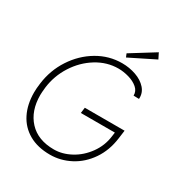

<svg xmlns="http://www.w3.org/2000/svg" viewBox="-199 -1018 1128 1183"><g transform="rotate(30 365.0 -426.0)"><path d="M640 -284Q628 -193 581.5 -125Q535 -57 466.5 -21Q398 15 323 15Q235 15 173 -20.5Q111 -56 79 -120Q47 -184 47 -269Q47 -297 52 -334Q65 -435 119 -517.5Q173 -600 254 -648Q335 -696 428 -696Q480 -696 527 -679.5Q574 -663 602 -631.5Q630 -600 627 -557L588 -558Q589 -590 563.5 -612Q538 -634 499.5 -645Q461 -656 425 -656Q344 -656 271.5 -611.5Q199 -567 151 -492Q103 -417 92 -329Q88 -291 88 -274Q88 -161 151 -93Q214 -25 328 -25Q388 -25 447 -57Q506 -89 547.5 -146.5Q589 -204 598 -274L602 -303H360L365 -343H648ZM420 -762 589 -867 609 -827 430 -738Z"/></g></svg>

Font: Bellota Text Light
Style: Italic
Weight: 300
Italic angle: -7.5°
Designer: Kemie Guaida
Foundry: Kemie Guaida
Version: Version 4.001